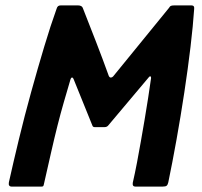

<svg xmlns="http://www.w3.org/2000/svg" viewBox="-20 -693 751 713"><path d="M24 0Q10 0 13 -16Q29 -88 50 -175Q71 -262 95.5 -350.5Q120 -439 144 -519Q168 -599 190 -660Q192 -667 195.5 -670Q199 -673 206 -673H269Q285 -673 288 -662Q312 -601 336.5 -538Q361 -475 384 -411Q387 -405 391.5 -405Q396 -405 400 -409L607 -663Q611 -670 615.5 -671.5Q620 -673 629 -673H691Q703 -673 701 -659Q697 -599 687.5 -519Q678 -439 664.5 -350Q651 -261 635.5 -174.5Q620 -88 605 -16Q603 -7 599 -3.5Q595 0 583 0H483Q471 0 473 -14Q481 -49 488.5 -88Q496 -127 503 -167.5Q510 -208 517 -248.5Q524 -289 530 -328.5Q536 -368 541 -403Q541 -410 537.5 -409.5Q534 -409 530 -403L381 -226Q376 -221 369 -221H331Q325 -221 323 -227L253 -400Q251 -405 247.5 -405Q244 -405 242 -399Q229 -355 217 -313.5Q205 -272 193.5 -226.5Q182 -181 170 -128Q158 -75 143 -9Q142 -3 140 -1.5Q138 0 133 0Z"/></svg>

Font: Glory Thin
Style: Bold Italic
Weight: 700
Italic angle: -12°
Version: Version 1.011